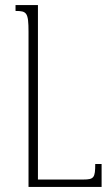

<svg xmlns="http://www.w3.org/2000/svg" viewBox="-20 -734 429 754"><path d="M379 -90H354C354 -36 349 -29 307 -29H129V-714H41V-691C85 -691 92 -685 92 -609V0H379Z"/></svg>

Font: Noto Serif Armenian Condensed ExtraLight
Style: Regular
Weight: 200
Width: 3
Designer: Monotype Design Team
Foundry: Monotype Imaging Inc.
Version: Version 2.008